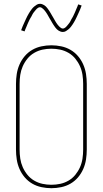

<svg xmlns="http://www.w3.org/2000/svg" viewBox="-20 -981 540 1009"><path d="M250 8Q224 8 198 2.5Q172 -3 149.5 -16Q127 -29 110 -49Q93 -69 82.5 -93Q72 -117 68 -143Q64 -169 64 -195V-540Q64 -566 68 -592Q72 -618 82.5 -642Q93 -666 110 -686Q127 -706 149.5 -719Q172 -732 198 -737.5Q224 -743 250 -743Q276 -743 302 -737.5Q328 -732 350.5 -719Q373 -706 390 -686Q407 -666 417.5 -642Q428 -618 432 -592Q436 -566 436 -540V-195Q436 -169 432 -143Q428 -117 417.5 -93Q407 -69 390 -49Q373 -29 350.5 -16Q328 -3 302 2.5Q276 8 250 8ZM250 -10Q274 -10 297 -15Q320 -20 340.5 -32Q361 -44 376 -62.5Q391 -81 400.5 -102.5Q410 -124 413.5 -147.5Q417 -171 417 -195V-540Q417 -564 413.5 -587.5Q410 -611 400.5 -632.5Q391 -654 376 -672.5Q361 -691 340.5 -703Q320 -715 297 -720Q274 -725 250 -725Q226 -725 203 -720Q180 -715 159.5 -703Q139 -691 124 -672.5Q109 -654 99.5 -632.5Q90 -611 86.5 -587.5Q83 -564 83 -540V-195Q83 -171 86.5 -147.5Q90 -124 99.5 -102.5Q109 -81 124 -62.5Q139 -44 159.5 -32Q180 -20 203 -15Q226 -10 250 -10ZM310 -813Q304 -813 298.5 -815Q293 -817 288 -820Q283 -823 279 -827Q275 -831 271.5 -835.5Q268 -840 265 -844.5Q262 -849 259 -853.5Q256 -858 253 -863.5Q250 -869 247 -874Q244 -879 241 -884Q238 -889 235 -894.5Q232 -900 229 -905Q226 -910 223 -914.5Q220 -919 216.5 -923.5Q213 -928 209 -932Q205 -936 200 -939.5Q195 -943 190 -943Q185 -943 181 -940.5Q177 -938 174 -935.5Q171 -933 168 -929Q165 -925 161 -920.5Q157 -916 155.5 -913.5Q154 -911 152 -908Q150 -905 148.5 -901.5Q147 -898 145 -894.5Q143 -891 140.5 -887Q138 -883 136 -879Q134 -875 132 -870.5Q130 -866 127.5 -861Q125 -856 123 -850.5Q121 -845 118.5 -839.5Q116 -834 113.5 -828Q111 -822 109 -816L91 -822Q95 -834 99.5 -844Q104 -854 108 -863Q112 -872 116 -880.5Q120 -889 123.5 -896Q127 -903 131 -909.5Q135 -916 138.5 -921.5Q142 -927 147.5 -934Q153 -941 159.5 -946.5Q166 -952 173.5 -956.5Q181 -961 190 -961Q196 -961 201.5 -959Q207 -957 212 -954Q217 -951 221 -947Q225 -943 228.5 -938.5Q232 -934 235 -929.5Q238 -925 241 -920.5Q244 -916 247 -910.5Q250 -905 253 -900Q256 -895 259 -890Q262 -885 265 -879.5Q268 -874 271 -869Q274 -864 277 -859.5Q280 -855 283.5 -850.5Q287 -846 291 -842Q295 -838 300 -834.5Q305 -831 310 -831Q315 -831 319 -833.5Q323 -836 326 -838.5Q329 -841 332 -845Q335 -849 339 -853.5Q343 -858 344.5 -860.5Q346 -863 348 -866Q350 -869 351.5 -872.5Q353 -876 355 -879.5Q357 -883 359.5 -887Q362 -891 364 -895Q366 -899 368 -903.5Q370 -908 372.5 -913Q375 -918 377 -923.5Q379 -929 381.5 -934.5Q384 -940 386.5 -946Q389 -952 391 -958L409 -952Q405 -940 400.5 -930Q396 -920 392 -911Q388 -902 384 -893.5Q380 -885 376.5 -878Q373 -871 369 -864.5Q365 -858 361.5 -852.5Q358 -847 352.5 -840Q347 -833 340.5 -827.5Q334 -822 326.5 -817.5Q319 -813 310 -813Z"/></svg>

Font: Iosevka Term Curly Thin
Style: Regular
Weight: 100
Designer: Belleve Invis
Foundry: Belleve Invis
Version: Version 32.3.0